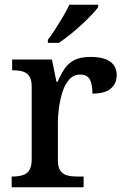

<svg xmlns="http://www.w3.org/2000/svg" viewBox="-20 -786 525 806"><path d="M29 0V-45H32Q55 -45 73.5 -50Q92 -55 102.5 -70.5Q113 -86 113 -117V-423Q113 -453 102 -467.5Q91 -482 73.5 -486.5Q56 -491 34 -491H31V-536H198L217 -443H222Q235 -473 250.5 -496.5Q266 -520 291.5 -533.5Q317 -547 360 -547Q416 -547 443 -527Q470 -507 470 -471Q470 -436 445.5 -414.5Q421 -393 368 -393Q368 -434 356.5 -453.5Q345 -473 316 -473Q289 -473 270.5 -452Q252 -431 242 -399Q232 -367 227.5 -333Q223 -299 223 -273V-112Q223 -83 234 -68.5Q245 -54 262.5 -49.5Q280 -45 302 -45H331V0ZM181 -619Q196 -638 212.5 -664Q229 -690 245 -717Q261 -744 271 -766H392V-756Q383 -743 364 -723Q345 -703 321 -681Q297 -659 272.5 -639.5Q248 -620 227 -606H181Z"/></svg>

Font: Noto Serif Gujarati Medium
Style: Regular
Weight: 500
Version: Version 2.102